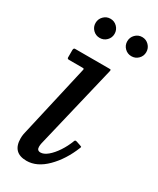

<svg xmlns="http://www.w3.org/2000/svg" viewBox="-187 -770 691 839"><g transform="rotate(30 159.0 -351.0)"><path d="M221 -512 120 -89Q119 -85 118.5 -80Q118 -75 118 -71Q118 -52 136 -52Q152.5 -52 171.8 -68Q191 -84 208.8 -110.8Q226.5 -137.5 238.5 -169Q240.5 -175.5 249 -173L270 -166Q275.5 -164 277.2 -163Q279 -162 276.5 -156.5Q247.5 -84 200.2 -37Q153 10 101 10Q30 10 30 -63Q30 -73 32 -85L117 -458Q118 -462 116.8 -463.5Q115.5 -465 109 -465H42Q33 -465 33 -472V-508.5Q33 -520 40.5 -520H212.5Q219.5 -520 220.8 -518.8Q222 -517.5 221 -512ZM269.5 -615Q249.5 -615 235.5 -629Q221.5 -643 221.5 -663Q221.5 -683 235.5 -697.2Q249.5 -711.5 269.5 -711.5Q289.5 -711.5 303.5 -697.2Q317.5 -683 317.5 -663Q317.5 -643 303.5 -629Q289.5 -615 269.5 -615ZM109.5 -615Q89.5 -615 75.5 -629Q61.5 -643 61.5 -663Q61.5 -683 75.5 -697.2Q89.5 -711.5 109.5 -711.5Q129.5 -711.5 143.5 -697.2Q157.5 -683 157.5 -663Q157.5 -643 143.5 -629Q129.5 -615 109.5 -615Z"/></g></svg>

Font: Besley
Style: Italic
Weight: 400
Italic angle: -13°
Designer: Owen Earl
Foundry: indestructible type*
Version: Version 4.000; ttfautohint (v1.8.4.7-5d5b)